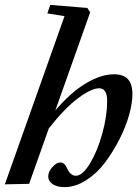

<svg xmlns="http://www.w3.org/2000/svg" viewBox="-22 -745 557 776"><path d="M-2.4 0 238.8 -679.7 169.4 -690.9 181.2 -725.1 331.1 -712.9 342.3 -694.8 201.7 -298.8Q264.6 -372.1 325.4 -408.4Q386.2 -444.8 438.5 -444.8Q476.6 -444.8 494.9 -425Q513.2 -405.3 513.2 -363.8Q513.2 -328.6 499.8 -280.3Q486.3 -231.9 460.4 -181.4Q434.6 -130.9 401.9 -87.4Q369.1 -43.9 325.9 -16.4Q282.7 11.2 239.3 11.2Q207.5 11.2 190.2 -1.2Q172.9 -13.7 172.9 -31.7Q172.9 -50.3 189.5 -69.3Q206.1 -88.4 221.7 -88.4Q238.3 -88.4 247.6 -67.9Q261.7 -34.7 284.2 -34.7Q311.5 -34.7 341.6 -84.2Q371.6 -133.8 391.4 -205.1Q411.1 -276.4 411.1 -336.9Q411.1 -388.2 378.4 -388.2Q347.7 -388.2 293.9 -348.4Q240.2 -308.6 175.3 -226.1L95.7 -2Z"/></svg>

Font: Elstob SemiBold
Style: Italic
Weight: 600
Italic angle: -20°
Designer: Peter S. Baker
Version: Version 1.015